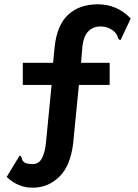

<svg xmlns="http://www.w3.org/2000/svg" viewBox="-20 -698 640 893"><path d="M131 175Q64 175 11 125L71 26Q78 27 79.5 33Q81 39 84 46.5Q87 54 97.5 59.5Q108 65 133 65Q161 65 175.5 37Q190 9 194 -37L220 -303H86V-406H227L234 -479Q245 -582 297.5 -630Q350 -678 435 -678Q525 -678 588 -612L541 -512Q532 -513 530.5 -517.5Q529 -522 526 -530Q519 -549 496.5 -562Q474 -575 447 -575Q412 -575 389 -550.5Q366 -526 362 -467L357 -406H490V-303H347L320 -29Q307 75 255 125Q203 175 131 175Z"/></svg>

Font: Inconsolata Expanded ExtraBold
Style: Regular
Weight: 800
Width: 7
Monospace: yes
Designer: Raph Levien, Cyreal, Brenton Simpson
Foundry: Raph Levien, Cyreal, Google
Version: Version 3.001; ttfautohint (v1.8.2.53-6de2)